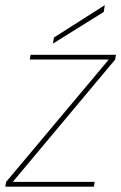

<svg xmlns="http://www.w3.org/2000/svg" viewBox="-31 -702 456 722"><path d="M-11 0 -8 -18 378 -478H81L84 -496H405L402 -478L17 -18H325L322 0ZM168 -538 172 -561 362 -682H363L359 -657Z"/></svg>

Font: DM Sans 28pt Thin
Style: Italic
Weight: 250
Italic angle: -10°
Version: Version 4.004;gftools[0.9.30]